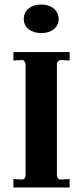

<svg xmlns="http://www.w3.org/2000/svg" viewBox="-20 -827 365 847"><path d="M231 -57.1Q231 -33.2 251 -35.2L287.1 -37.1V0H39.1V-37.1L74.2 -35.2Q92.8 -33.2 92.8 -57.1V-541Q92.8 -549.8 87.9 -556.6Q83 -563.5 74.2 -562L39.1 -560.1V-597.2H287.1V-560.1L251 -562Q242.2 -563 236.3 -556.6Q230.5 -550.3 231 -541ZM238.8 -743.7Q238.8 -715.3 217.3 -698.2Q196.3 -681.2 162.1 -681.2Q127.9 -681.2 106.4 -698.2Q85 -715.3 85 -743.7Q85 -772 106.4 -789.6Q127.9 -807.1 161.6 -807.1Q195.3 -807.1 216.8 -789.6Q238.3 -772 238.8 -743.7Z"/></svg>

Font: Unna-Bold
Style: Bold
Weight: 700
Designer: Jorge de Buen U.
Foundry: Omnibus-Type
Version: Version 2.006;PS 002.006;hotconv 1.0.70;makeotf.lib2.5.58329